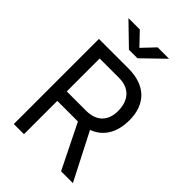

<svg xmlns="http://www.w3.org/2000/svg" viewBox="-260 -1002 1106 1106"><g transform="rotate(45 293.0 -449.0)"><path d="M72.3 0H155.3V-271.5H313C316.4 -271.5 319.8 -271.5 323.2 -271.5L457.5 0H553.7L406.7 -286.6C485.4 -315.4 528.3 -385.3 528.3 -486.8C528.3 -618.2 450.2 -693.4 313 -693.4H72.3ZM155.3 -348.6V-616.7H313C396 -616.7 444.3 -565.9 444.3 -477.1C444.3 -395.5 396 -348.6 313 -348.6ZM238.8 -771.5H308.1L439 -898.4H346.2L273.4 -821.8L200.7 -898.4H107.9Z"/></g></svg>

Font: Cascadia Mono PL SemiLight
Style: Regular
Weight: 350
Monospace: yes
Designer: Aaron Bell
Foundry: Saja Typeworks
Version: Version 2404.023